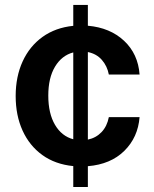

<svg xmlns="http://www.w3.org/2000/svg" viewBox="-20 -747 617 767"><path d="M331 0H272.7V-83.5Q200.6 -90.6 149.1 -127.7Q97.7 -164.8 70.1 -225.5Q42.6 -286.2 42.6 -363.3Q42.6 -441.1 70.5 -501.8Q98.4 -562.5 150 -599.6Q201.7 -636.7 272.7 -643.8V-727.3H331V-644.2Q419.7 -636.4 475.7 -584Q531.6 -531.6 537.6 -449.2H414.8Q408.4 -483 387.1 -507.5Q365.8 -532 331 -539.1V-189.3Q363.3 -196 385.5 -219.1Q407.7 -242.2 414.8 -279.1H537.6Q531.2 -198.2 476.7 -144.4Q422.2 -90.6 331 -83.1ZM272.7 -190.7V-537.6Q226.9 -525.6 199.9 -480.8Q172.9 -436.1 172.9 -365.4Q172.9 -293.7 199.8 -248.2Q226.6 -202.8 272.7 -190.7Z"/></svg>

Font: Linik Sans SemiBold
Style: Regular
Weight: 600
Designer: Rasmus Andersson (font), Cristiano Sobral (main changes)
Foundry: rsms
Version: Version 3.018;June 1, 2022;FontCreator 14.0.0.2814 64-bit; t